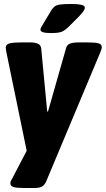

<svg xmlns="http://www.w3.org/2000/svg" viewBox="-20 -738 531 964"><path d="M103 206Q63 206 47.5 201Q32 196 32 182Q32 176 35 169.5Q38 163 42 157L114 19L12 -476Q9 -491 9 -499Q9 -516 29 -520.5Q49 -525 84 -525H136Q153 -525 169 -519Q185 -513 187 -494L217 -178H221L311 -494Q316 -514 332.5 -519.5Q349 -525 370 -525H422Q458 -525 474.5 -520.5Q491 -516 491 -501Q491 -496 489 -490Q487 -484 484 -476L211 175Q202 194 188 200Q174 206 153 206ZM235 -572Q183 -572 183 -589Q183 -597 195 -615L238 -687Q246 -699 255 -706Q264 -713 283.5 -715.5Q303 -718 340 -718Q370 -718 388 -714Q406 -710 406 -699Q406 -686 376 -655L323 -602Q304 -584 288.5 -578Q273 -572 235 -572Z"/></svg>

Font: Asap Semi Condensed Semi Condensed Black
Style: Italic
Weight: 900
Width: 4
Italic angle: -6°
Designer: Pablo Cosgaya
Foundry: Omnibus-Type
Version: Version 3.001; ttfautohint (v1.8.4.7-5d5b)